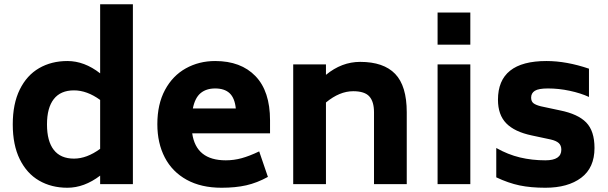

<svg xmlns="http://www.w3.org/2000/svg" viewBox="-20 -866 2859 903"><path d="M605 -846V0H451V-40Q376 17 297 17Q222 17 164 -16.5Q106 -50 73 -117Q40 -184 40 -281Q40 -378 73 -445Q106 -512 164 -545.5Q222 -579 297 -579Q377 -579 451 -521V-846ZM451 -166V-396Q389 -441 328 -441Q265 -441 233 -400Q201 -359 201 -281Q201 -202 233 -161Q265 -120 328 -120Q388 -120 451 -166Z M1042 -112Q1080 -112 1116.5 -122Q1153 -132 1199 -154L1240 -34Q1189 -6 1138.5 5.5Q1088 17 1022 17Q926 17 858 -20.5Q790 -58 755 -125.5Q720 -193 720 -282Q720 -376 756 -443Q792 -510 854 -544.5Q916 -579 992 -579Q1113 -579 1181.5 -508Q1250 -437 1250 -300V-239H884Q902 -112 1042 -112ZM887 -356H1089Q1084 -405 1060 -427.5Q1036 -450 992 -450Q950 -450 923.5 -428Q897 -406 887 -356Z M1893 -338V0H1739V-338Q1739 -388 1717 -412.5Q1695 -437 1641 -437Q1577 -437 1513 -384V0H1359V-563H1513V-514Q1587 -575 1674 -575Q1784 -575 1838.5 -518.5Q1893 -462 1893 -338Z M2038 -807H2192V-656H2038ZM2038 -563H2192V0H2038Z M2314 -32V-170Q2369 -139 2425.5 -125.5Q2482 -112 2545 -112Q2620 -112 2620 -162Q2620 -182 2608 -193Q2596 -204 2570 -210L2481 -229Q2400 -246 2361 -286Q2322 -326 2322 -397Q2322 -579 2550 -579Q2644 -579 2750 -543V-410Q2711 -428 2659.5 -439Q2608 -450 2557 -450Q2513 -450 2495.5 -439Q2478 -428 2478 -407Q2478 -389 2489 -380.5Q2500 -372 2524 -366L2613 -347Q2698 -330 2737 -290Q2776 -250 2776 -170Q2776 -77 2713.5 -30Q2651 17 2545 17Q2476 17 2423.5 6Q2371 -5 2314 -32Z"/></svg>

Font: Biryani ExtraBold
Style: Regular
Weight: 800
Designer: Dan Reynolds and Mathieu Reguer
Foundry: Dan Reynolds and Mathieu Reguer
Version: Version 1.004; ttfautohint (v1.1) -l 5 -r 5 -G 72 -x 0 -D la